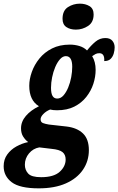

<svg xmlns="http://www.w3.org/2000/svg" viewBox="-83 -790 647 1050"><path d="M129 240Q25 240 -19 206.5Q-63 173 -63 119Q-63 82 -43.5 55Q-24 28 6.5 11Q37 -6 71 -13Q56 -24 44 -42.5Q32 -61 32 -88Q32 -125 58.5 -156Q85 -187 130 -209Q77 -241 77 -321Q77 -357 91 -396.5Q105 -436 132.5 -470Q160 -504 201.5 -525Q243 -546 299 -546Q326 -546 351 -538.5Q376 -531 393 -514Q415 -542 439 -562Q463 -582 493 -582Q519 -582 531.5 -567Q544 -552 544 -531Q544 -515 539 -497.5Q534 -480 522 -468Q510 -456 487 -456Q490 -499 460 -499Q448 -499 439.5 -494.5Q431 -490 421 -483Q440 -452 440 -408Q440 -370 427.5 -331.5Q415 -293 389 -260Q363 -227 323.5 -207Q284 -187 229 -187Q207 -187 191 -191Q169 -182 154 -166.5Q139 -151 139 -138Q139 -122 152 -117Q165 -112 184 -109L282 -98Q339 -91 371 -60Q403 -29 403 31Q403 91 370.5 138.5Q338 186 277 213Q216 240 129 240ZM230 -251Q249 -251 264 -268Q279 -285 290 -311.5Q301 -338 306.5 -368Q312 -398 312 -425Q312 -483 277 -483Q260 -483 245 -466Q230 -449 219 -423Q208 -397 202 -367Q196 -337 196 -310Q196 -279 204.5 -265Q213 -251 230 -251ZM142 179Q211 179 243.5 149.5Q276 120 276 82Q276 56 259 42Q242 28 199 24L132 16Q98 22 75.5 49Q53 76 53 111Q53 139 71 159Q89 179 142 179ZM332 -628Q301 -628 280 -642Q259 -656 259 -687Q259 -732 288.5 -751Q318 -770 354 -770Q384 -770 406.5 -756.5Q429 -743 429 -711Q429 -668 398.5 -648Q368 -628 332 -628Z"/></svg>

Font: Noto Serif ExtraCondensed ExtraBold
Style: Italic
Weight: 800
Width: 2
Italic angle: -12°
Designer: Monotype Design Team
Foundry: Monotype Imaging Inc.
Version: Version 2.013